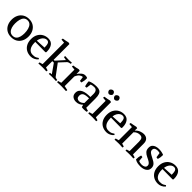

<svg xmlns="http://www.w3.org/2000/svg" viewBox="408 -2386 4035 4035"><g transform="rotate(45 2425.5 -368.0)"><path d="M36 -250Q36 -328 66.5 -389Q97 -450 154 -485Q211 -520 288 -520Q366 -520 422.5 -485Q479 -450 509.5 -389Q540 -328 540 -250Q540 -170 509.5 -109Q479 -48 422.5 -14Q366 20 288 20Q211 20 154 -14Q97 -48 66.5 -109Q36 -170 36 -250ZM432 -236Q432 -303 417 -357.5Q402 -412 370 -444.5Q338 -477 286 -477Q233 -477 201.5 -445Q170 -413 157 -360Q144 -307 144 -243Q144 -185 159 -134.5Q174 -84 206.5 -53.5Q239 -23 290 -23Q344 -23 375 -53Q406 -83 419 -132Q432 -181 432 -236Z M719 -250Q719 -149 759.5 -93.5Q800 -38 870 -38Q901 -38 922 -41.5Q943 -45 963.5 -55Q984 -65 1010 -83Q1026 -76 1028 -59Q997 -23 954 -3Q911 17 867 17Q791 17 734 -15Q677 -47 645 -107Q613 -167 613 -250Q613 -335 646.5 -394.5Q680 -454 736.5 -485.5Q793 -517 862 -517Q951 -517 993.5 -457.5Q1036 -398 1036 -304Q1036 -297 1036 -291Q1036 -285 1035 -278L1021 -267L719 -270ZM861 -474Q832 -474 803.5 -456Q775 -438 753 -402Q731 -366 723 -311L941 -323Q941 -400 924.5 -437Q908 -474 861 -474Z M1258 -277H1284L1444 -455L1371 -470Q1370 -474 1370 -481Q1370 -493 1376 -505Q1403 -504 1426.5 -502Q1450 -500 1478 -500Q1507 -500 1525.5 -502Q1544 -504 1572 -505Q1573 -501 1573 -497.5Q1573 -494 1573 -490Q1573 -481 1570 -470Q1554 -469 1532 -462.5Q1510 -456 1495 -445L1359 -299L1544 -50Q1553 -42 1572.5 -37Q1592 -32 1611 -30Q1611 -27 1611.5 -24.5Q1612 -22 1612 -19Q1612 -7 1606 5Q1577 3 1547.5 2Q1518 1 1487 1Q1465 1 1442.5 2Q1420 3 1396 5Q1395 1 1395 -2.5Q1395 -6 1395 -9Q1395 -20 1398 -30L1447 -33L1304 -237H1258V-50L1325 -30Q1325 -27 1325.5 -24.5Q1326 -22 1326 -19Q1326 -7 1320 5Q1293 3 1264.5 1.5Q1236 0 1208 0Q1180 0 1147 1.5Q1114 3 1086 5Q1085 1 1085 -2.5Q1085 -6 1085 -9Q1085 -20 1088 -30Q1107 -35 1125.5 -39Q1144 -43 1158 -50V-686L1075 -694Q1074 -697 1074 -700Q1074 -703 1074 -705Q1074 -717 1080 -729Q1116 -734 1152.5 -741Q1189 -748 1220 -756Q1230 -755 1239 -752.5Q1248 -750 1258 -745Z M1813 -50 1910 -30Q1913 -11 1905 5Q1887 4 1860.5 3Q1834 2 1808 1Q1782 0 1763 0Q1735 0 1702 1.5Q1669 3 1641 5Q1638 -14 1643 -30Q1662 -35 1680.5 -39Q1699 -43 1713 -50V-440L1630 -448Q1627 -468 1635 -483Q1671 -488 1707.5 -495Q1744 -502 1775 -510Q1785 -509 1791.5 -506.5Q1798 -504 1808 -499V-408L1809 -407Q1840 -453 1878.5 -485Q1917 -517 1961 -517Q1978 -517 1994.5 -514.5Q2011 -512 2027 -502Q2029 -461 2023.5 -424Q2018 -387 2007 -352Q2000 -351 1985 -351.5Q1970 -352 1962 -356L1948 -456Q1913 -456 1877.5 -430.5Q1842 -405 1813 -337Z M2212 17Q2152 17 2111 -14.5Q2070 -46 2070 -110Q2070 -160 2094.5 -192Q2119 -224 2160.5 -241.5Q2202 -259 2253 -265Q2304 -271 2357 -270L2358 -358Q2359 -414 2337 -444.5Q2315 -475 2270 -475Q2245 -475 2222 -471.5Q2199 -468 2176 -460L2163 -354Q2155 -350 2141 -349.5Q2127 -349 2119 -350Q2110 -383 2104 -416Q2098 -449 2099 -480Q2146 -502 2193.5 -511Q2241 -520 2297 -520Q2353 -520 2387.5 -502Q2422 -484 2438.5 -440Q2455 -396 2455 -317V-49Q2472 -41 2490 -37.5Q2508 -34 2525 -29Q2528 -10 2520 6Q2504 9 2481.5 11Q2459 13 2436 13Q2403 13 2379 7L2365 -45H2361Q2336 -19 2299 -1Q2262 17 2212 17ZM2250 -38Q2278 -38 2310 -55.5Q2342 -73 2357 -95V-230Q2254 -230 2212 -205.5Q2170 -181 2170 -120Q2170 -79 2192 -58.5Q2214 -38 2250 -38Z M2740 -50 2807 -30Q2810 -11 2802 5Q2775 3 2746.5 1.5Q2718 0 2690 0Q2662 0 2629 1.5Q2596 3 2568 5Q2565 -14 2570 -30Q2589 -35 2607.5 -39Q2626 -43 2640 -50V-440L2557 -448Q2554 -468 2562 -483Q2598 -488 2634.5 -495Q2671 -502 2702 -510Q2712 -509 2721 -506.5Q2730 -504 2740 -499ZM2532 -652Q2532 -664 2542 -677Q2552 -690 2567 -699Q2582 -708 2597 -708Q2615 -708 2628 -697.5Q2641 -687 2648 -672Q2655 -657 2655 -645Q2655 -633 2645 -619.5Q2635 -606 2620 -597Q2605 -588 2590 -588Q2573 -588 2560 -599Q2547 -610 2539.5 -625Q2532 -640 2532 -652ZM2701 -652Q2701 -664 2711 -677Q2721 -690 2736.5 -699Q2752 -708 2766 -708Q2784 -708 2797 -697.5Q2810 -687 2817 -672Q2824 -657 2824 -645Q2824 -633 2814 -619.5Q2804 -606 2789 -597Q2774 -588 2759 -588Q2742 -588 2729 -599Q2716 -610 2708.5 -625Q2701 -640 2701 -652Z M2969 -250Q2969 -149 3009.5 -93.5Q3050 -38 3120 -38Q3151 -38 3172 -41.5Q3193 -45 3213.5 -55Q3234 -65 3260 -83Q3276 -76 3278 -59Q3247 -23 3204 -3Q3161 17 3117 17Q3041 17 2984 -15Q2927 -47 2895 -107Q2863 -167 2863 -250Q2863 -335 2896.5 -394.5Q2930 -454 2986.5 -485.5Q3043 -517 3112 -517Q3201 -517 3243.5 -457.5Q3286 -398 3286 -304Q3286 -297 3286 -291Q3286 -285 3285 -278L3271 -267L2969 -270ZM3111 -474Q3082 -474 3053.5 -456Q3025 -438 3003 -402Q2981 -366 2973 -311L3191 -323Q3191 -400 3174.5 -437Q3158 -474 3111 -474Z M3513 -433 3514 -432Q3562 -480 3613 -498Q3664 -516 3702 -516Q3767 -516 3804.5 -479Q3842 -442 3842 -371L3843 -50L3913 -30Q3916 -11 3908 5Q3881 3 3851 1.5Q3821 0 3793 0Q3765 0 3734 1.5Q3703 3 3675 5Q3672 -14 3677 -30Q3697 -34 3712.5 -39Q3728 -44 3743 -50V-326Q3743 -394 3722 -420Q3701 -446 3655 -446Q3618 -446 3583 -431.5Q3548 -417 3521 -386V-50L3588 -30Q3591 -11 3583 5Q3556 3 3527.5 1.5Q3499 0 3471 0Q3443 0 3410 1.5Q3377 3 3349 5Q3346 -14 3351 -30Q3369 -35 3387 -39.5Q3405 -44 3421 -50V-440L3338 -448Q3335 -468 3343 -483Q3380 -489 3415 -496Q3450 -503 3482 -510Q3499 -509 3516 -501Z M4033 -44Q4054 -34 4075.5 -30Q4097 -26 4124 -26Q4165 -26 4197 -44Q4229 -62 4229 -102Q4229 -123 4217.5 -141Q4206 -159 4177.5 -178Q4149 -197 4096 -221Q4038 -248 4006 -283.5Q3974 -319 3974 -382Q3974 -433 3999.5 -462.5Q4025 -492 4065.5 -505Q4106 -518 4151 -518Q4190 -518 4228.5 -510.5Q4267 -503 4297 -490Q4297 -485 4297.5 -479Q4298 -473 4298 -468Q4298 -407 4279 -353Q4275 -352 4271.5 -351.5Q4268 -351 4264 -351Q4249 -351 4234 -357L4218 -465Q4205 -469 4188 -471.5Q4171 -474 4154 -474Q4131 -474 4108.5 -467.5Q4086 -461 4071.5 -445.5Q4057 -430 4057 -402Q4057 -383 4065.5 -366Q4074 -349 4099.5 -330.5Q4125 -312 4176 -287Q4256 -249 4288.5 -213.5Q4321 -178 4321 -125Q4321 -74 4294 -42Q4267 -10 4223.5 5Q4180 20 4131 20Q4084 20 4043.5 12.5Q4003 5 3962 -20V-37Q3962 -64 3965.5 -92.5Q3969 -121 3980 -154Q3986 -155 3990 -155Q4008 -155 4023 -150Z M4499 -250Q4499 -149 4539.5 -93.5Q4580 -38 4650 -38Q4681 -38 4702 -41.5Q4723 -45 4743.5 -55Q4764 -65 4790 -83Q4806 -76 4808 -59Q4777 -23 4734 -3Q4691 17 4647 17Q4571 17 4514 -15Q4457 -47 4425 -107Q4393 -167 4393 -250Q4393 -335 4426.5 -394.5Q4460 -454 4516.5 -485.5Q4573 -517 4642 -517Q4731 -517 4773.5 -457.5Q4816 -398 4816 -304Q4816 -297 4816 -291Q4816 -285 4815 -278L4801 -267L4499 -270ZM4641 -474Q4612 -474 4583.5 -456Q4555 -438 4533 -402Q4511 -366 4503 -311L4721 -323Q4721 -400 4704.5 -437Q4688 -474 4641 -474Z"/></g></svg>

Font: Alike
Style: Regular
Weight: 400
Designer: Sveta Sebyakina
Foundry: Cyreal (www.cyreal.org)
Version: Version 1.301; ttfautohint (v1.8.4.7-5d5b)